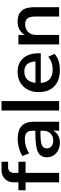

<svg xmlns="http://www.w3.org/2000/svg" viewBox="845 -1648 812 2542"><g transform="rotate(-90 1251.0 -377.0)"><path d="M108.4 0V-444.3H2.9V-539.1H108.4V-604.5Q108.4 -673.8 153.3 -718.3Q198.2 -762.7 267.6 -762.7H380.9V-675.8H305.7Q274.4 -675.8 253.9 -655.8Q233.4 -635.7 233.4 -604.5V-539.1H380.9V-444.3H233.4V0Z M634.8 9.8Q549.8 9.8 494.6 -38.6Q439.5 -86.9 439.5 -161.1Q439.5 -245.1 507.3 -279.8Q575.2 -314.5 746.1 -314.5H791V-351.6Q791 -406.2 765.1 -430.2Q739.3 -454.1 680.7 -454.1Q579.1 -454.1 492.2 -397.5L456.1 -485.4Q498 -513.7 561 -531.2Q624 -548.8 685.5 -548.8Q910.2 -548.8 910.2 -339.8V0H792V-81.1Q772.5 -38.1 731.4 -14.2Q690.4 9.8 634.8 9.8ZM557.6 -164.1Q557.6 -125 585.4 -101.6Q613.3 -78.1 660.2 -78.1Q718.8 -78.1 754.9 -114.7Q791 -151.4 791 -210V-247.1H747.1Q640.6 -247.1 599.1 -228.5Q557.6 -210 557.6 -164.1Z M1058.6 0V-762.7H1183.6V0Z M1595.7 9.8Q1457 9.8 1379.9 -64Q1302.7 -137.7 1302.7 -269.5Q1302.7 -395.5 1377 -472.7Q1451.2 -549.8 1572.3 -549.8Q1685.5 -549.8 1751 -476.1Q1816.4 -402.3 1816.4 -275.4V-243.2H1423.8Q1435.5 -85.9 1600.6 -85.9Q1703.1 -85.9 1770.5 -144.5L1808.6 -61.5Q1732.4 9.8 1595.7 9.8ZM1424.8 -313.5H1709Q1703.1 -389.6 1670.4 -425.3Q1637.7 -460.9 1575.2 -460.9Q1442.4 -460.9 1424.8 -313.5Z M1934.6 0V-539.1H2059.6V-457Q2117.2 -549.8 2236.3 -549.8Q2333 -549.8 2379.9 -495.6Q2426.8 -441.4 2426.8 -331.1V0H2302.7V-325.2Q2302.7 -389.6 2277.8 -419.9Q2252.9 -450.2 2200.2 -450.2Q2137.7 -450.2 2098.6 -410.6Q2059.6 -371.1 2059.6 -307.6V0Z"/></g></svg>

Font: Min Sans SemiBold
Style: Regular
Weight: 600
Designer: Jinseong-Kim, NotoSansCJK, Nunito
Foundry: Jinseong-Kim
Version: Version 1.400;Glyphs 3.1.2 (3151)